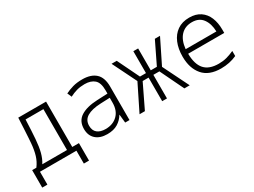

<svg xmlns="http://www.w3.org/2000/svg" viewBox="-46 -1088 2345 1770"><g transform="rotate(-30 1126.0 -203.0)"><path d="M26 137V-49H71Q104 -93 120 -145Q136 -197 142 -269Q144 -296 146 -325.5Q148 -355 150.5 -403Q153 -451 157 -532H453V-49H524V137H469V0H81V137ZM196 -281Q190 -202 175.5 -146.5Q161 -91 134 -49H397V-484H207Q205 -424 202 -373.5Q199 -323 196 -281Z M794 11Q717 11 673 -28.5Q629 -68 629 -138Q629 -222 692 -262.5Q755 -303 868 -308L980 -313V-348Q980 -429 943 -461.5Q906 -494 840 -494Q794 -494 756 -483.5Q718 -473 680 -453L660 -499Q698 -518 741.5 -530.5Q785 -543 843 -543Q935 -543 984.5 -498Q1034 -453 1034 -357V0H988L979 -88H977Q951 -44 906.5 -16.5Q862 11 794 11ZM803 -38Q882 -38 930.5 -85.5Q979 -133 979 -217V-269L880 -265Q785 -261 735 -231Q685 -201 685 -140Q685 -89 716.5 -63.5Q748 -38 803 -38Z M1141 0 1277 -275 1150 -532H1205L1318 -299H1382V-532H1433V-299H1498L1611 -532H1666L1539 -275L1675 0H1618L1497 -251H1433V0H1382V-251H1319L1198 0Z M2005 11Q1877 11 1813.5 -63Q1750 -137 1750 -261Q1750 -344 1776.5 -407.5Q1803 -471 1854.5 -507Q1906 -543 1982 -543Q2052 -543 2099 -511Q2146 -479 2169 -423Q2192 -367 2192 -295V-259H1808Q1809 -147 1857.5 -92.5Q1906 -38 2008 -38Q2054 -38 2093 -48.5Q2132 -59 2173 -78V-24Q2096 11 2005 11ZM1809 -307H2136Q2134 -390 2096 -442Q2058 -494 1982 -494Q1908 -494 1863 -445.5Q1818 -397 1809 -307Z"/></g></svg>

Font: Noto Sans Mono SemiCondensed Light
Style: Regular
Weight: 300
Width: 4
Designer: Monotype Design Team
Foundry: Monotype Imaging Inc.
Version: Version 2.014; ttfautohint (v1.8.4.7-5d5b)